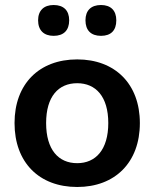

<svg xmlns="http://www.w3.org/2000/svg" viewBox="-20 -736 616 766"><path d="M383 -593C423 -593 444 -615 444 -655C444 -694 422 -716 383 -716C343 -716 321 -694 321 -655C321 -615 343 -593 383 -593ZM194 -593C234 -593 256 -615 256 -655C256 -694 234 -716 194 -716C155 -716 132 -694 132 -655C132 -615 155 -593 194 -593ZM288 10C439 10 538 -88 538 -245C538 -401 439 -499 288 -499C136 -499 38 -401 38 -245C38 -88 136 10 288 10ZM288 -85C213 -85 164 -139 164 -245C164 -351 213 -404 288 -404C362 -404 412 -351 412 -245C412 -139 362 -85 288 -85Z"/></svg>

Font: Nunito
Style: Bold
Weight: 700
Designer: Vernon Adams
Foundry: Vernon Adams
Version: Version 3.602